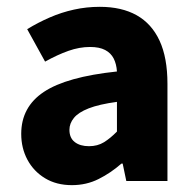

<svg xmlns="http://www.w3.org/2000/svg" viewBox="-20 -528 567 560"><path d="M189.7 12Q144.6 12 111.4 -8.1Q78.2 -28.2 60 -62.1Q41.9 -96 41.9 -137.5Q41.9 -216.1 108 -260Q174.1 -304 321.1 -319.5Q319.7 -341.2 311.6 -357.3Q303.4 -373.4 286.6 -382.2Q269.8 -391 242.8 -391Q211.6 -391 179.7 -379.7Q147.7 -368.4 111.5 -348.3L59.3 -442.9Q90.9 -462.3 125.1 -477.1Q159.3 -492 195.8 -500Q232.2 -508.1 271.2 -508.1Q334.8 -508.1 378.7 -483.5Q422.5 -458.8 445.4 -409.3Q468.4 -359.7 468.4 -283.6V0H348.4L337.8 -50.8H334.1Q303 -23.5 267.5 -5.8Q232.1 12 189.7 12ZM239.6 -101.6Q264.5 -101.6 283.3 -113.2Q302 -124.8 321.1 -144.3V-230.9Q269 -223.8 238.8 -212Q208.6 -200.2 195.6 -184.1Q182.5 -168.1 182.5 -149.3Q182.5 -125.6 198.1 -113.6Q213.7 -101.6 239.6 -101.6Z"/></svg>

Font: Mada
Style: Regular
Weight: 400
Designer: Khaled Hosny
Version: Version 1.5